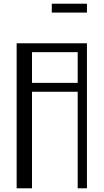

<svg xmlns="http://www.w3.org/2000/svg" viewBox="-20 -1018 560 1038"><path d="M70 -784H450V0H400V-522H153V0H70ZM400 -570V-736H153V-570ZM260 -998H450V-950H260Z"/></svg>

Font: Facade Sud
Style: Regular
Weight: 100
Designer: Éléonore Fines
Foundry: Velvetyne Type Foundry
Version: Version 1.001;Glyphs 3.2 (3202)